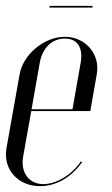

<svg xmlns="http://www.w3.org/2000/svg" viewBox="-23 -629 383 657"><path d="M294 -609H147L146 -603H293ZM44 -374 -1 -121C-13 -50 38 8 114 8C169 8 221 -22 258 -74L254 -77C223 -31 170 1 125 1C76 1 47 -39 56 -92L84 -249H286L308 -374C321 -443 270 -503 199 -503C128 -503 56 -443 44 -374ZM85 -255 113 -414C122 -465 155 -497 199 -497C242 -497 262 -466 253 -414L225 -255Z"/></svg>

Font: Moniqa Ita Display
Style: Italic
Weight: 400
Italic angle: -10°
Designer: Rajesh Rajput
Foundry: Rajesh Rajput
Version: Version 1.000